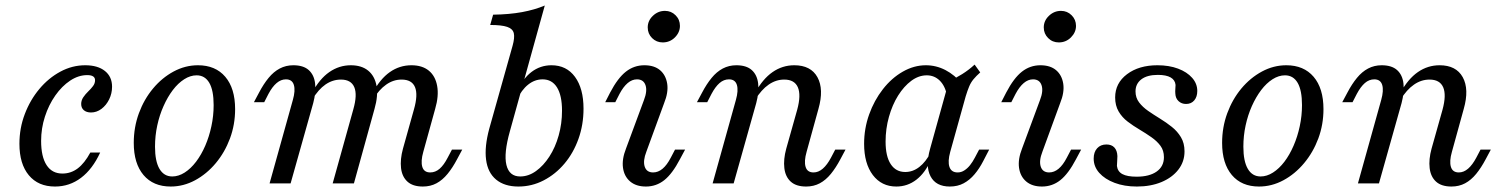

<svg xmlns="http://www.w3.org/2000/svg" viewBox="-20 -661 5409 692"><path d="M178.2 11.3Q117.7 11.3 83.9 -29.4Q50 -70.2 50 -142.7Q50 -199.2 69.4 -250Q88.7 -300.8 121.8 -340.3Q154.8 -379.8 197.6 -402.8Q240.3 -425.8 287.1 -425.8Q332.3 -425.8 358.1 -405.2Q383.9 -384.7 383.9 -348.4Q383.9 -324.2 373.4 -302.8Q362.9 -281.5 345.6 -268.5Q328.2 -255.6 308.1 -255.6Q291.9 -255.6 282.3 -263.7Q272.6 -271.8 272.6 -286.3Q272.6 -299.2 280.2 -310.5Q287.9 -321.8 298 -331.5Q308.1 -341.1 315.3 -350.8Q322.6 -360.5 322.6 -371.8Q322.6 -390.3 294.4 -390.3Q262.9 -390.3 233.1 -370.6Q203.2 -350.8 179.4 -316.9Q155.6 -283.1 141.9 -240.7Q128.2 -198.4 128.2 -153.2Q128.2 -96 148 -65.7Q167.7 -35.5 204.8 -35.5Q235.5 -35.5 260.1 -54Q284.7 -72.6 305.6 -111.3H341.1Q313.7 -51.6 272.2 -20.2Q230.6 11.3 178.2 11.3Z M595.2 11.3Q532.3 11.3 497.2 -30.2Q462.1 -71.8 462.1 -146Q462.1 -202.4 480.6 -252.8Q499.2 -303.2 531.5 -341.9Q563.7 -380.6 605.6 -403.2Q647.6 -425.8 693.5 -425.8Q756.5 -425.8 791.9 -384.3Q827.4 -342.7 827.4 -267.7Q827.4 -212.1 808.9 -162.1Q790.3 -112.1 757.7 -73Q725 -33.9 683.1 -11.3Q641.1 11.3 595.2 11.3ZM600.8 -25Q623.4 -25 645.6 -39.1Q667.7 -53.2 686.7 -78.2Q705.6 -103.2 719.8 -135.9Q733.9 -168.5 741.9 -206Q750 -243.5 750 -282.3Q750 -335.5 734.3 -362.5Q718.5 -389.5 688.7 -389.5Q666.1 -389.5 644 -375.4Q621.8 -361.3 602.8 -336.3Q583.9 -311.3 569.4 -278.6Q554.8 -246 546.8 -208.9Q538.7 -171.8 538.7 -132.3Q538.7 -79.8 554.8 -52.4Q571 -25 600.8 -25Z M1504 11.3Q1467.7 11.3 1448.4 -6.5Q1429 -24.2 1425.4 -55.2Q1421.8 -86.3 1432.3 -125L1471.8 -266.1Q1487.1 -319.4 1475.8 -346.8Q1464.5 -374.2 1427.4 -374.2Q1397.6 -374.2 1371.8 -356Q1346 -337.9 1324.2 -302.4L1323.4 -326.6Q1350 -376.6 1385.1 -401.2Q1420.2 -425.8 1462.9 -425.8Q1501.6 -425.8 1525.4 -406.5Q1549.2 -387.1 1555.6 -351.2Q1562.1 -315.3 1548.4 -268.5L1505.6 -113.7Q1496 -79.8 1502 -59.7Q1508.1 -39.5 1530.6 -39.5Q1549.2 -39.5 1564.5 -52.8Q1579.8 -66.1 1593.5 -92.7L1608.9 -121.8H1646L1627.4 -87.1Q1611.3 -56.5 1593.1 -34.3Q1575 -12.1 1553.2 -0.4Q1531.5 11.3 1504 11.3ZM951.6 0 1035.5 -300.8Q1045.2 -334.7 1039.1 -354.8Q1033.1 -375 1010.5 -375Q992.7 -375 977 -361.7Q961.3 -348.4 947.6 -322.6L932.3 -292.7H895.2L913.7 -327.4Q929.8 -358.1 948 -380.2Q966.1 -402.4 988.3 -414.1Q1010.5 -425.8 1037.1 -425.8Q1073.4 -425.8 1092.7 -408.5Q1112.1 -391.1 1115.7 -360.1Q1119.4 -329 1108.9 -289.5L1027.4 0ZM1179 0 1253.2 -266.1Q1268.5 -319.4 1256.9 -346.8Q1245.2 -374.2 1208.9 -374.2Q1179 -374.2 1153.2 -356.5Q1127.4 -338.7 1105.6 -302.4L1104.8 -326.6Q1131.5 -376.6 1166.9 -401.2Q1202.4 -425.8 1244.4 -425.8Q1283.1 -425.8 1306.9 -406.5Q1330.6 -387.1 1337.1 -351.6Q1343.5 -316.1 1329.8 -268.5L1255.6 0Z M1848.4 11.3Q1798.4 11.3 1768.1 -13.7Q1737.9 -38.7 1731.9 -85.5Q1725.8 -132.3 1743.5 -197.6L1827.4 -496Q1835.5 -525 1831.9 -541.1Q1828.2 -557.3 1808.1 -564.1Q1787.9 -571 1746.8 -571L1757.3 -608.1Q1815.3 -608.9 1861.3 -617.3Q1907.3 -625.8 1943.5 -641.1L1817.7 -187.9Q1795.2 -108.1 1805.2 -66.5Q1815.3 -25 1854.8 -25Q1884.7 -25 1911.7 -44.4Q1938.7 -63.7 1960.1 -96.8Q1981.5 -129.8 1993.5 -172.6Q2005.6 -215.3 2005.6 -262.1Q2005.6 -316.9 1987.5 -346Q1969.4 -375 1935.5 -375Q1907.3 -375 1883.5 -356Q1859.7 -337.1 1842.7 -300.8L1844.4 -331.5Q1863.7 -377.4 1895.6 -401.6Q1927.4 -425.8 1967.7 -425.8Q2021.8 -425.8 2052.4 -383.9Q2083.1 -341.9 2083.1 -269.4Q2083.1 -211.3 2064.9 -160.5Q2046.8 -109.7 2014.5 -71.4Q1982.3 -33.1 1939.5 -10.9Q1896.8 11.3 1848.4 11.3Z M2308.1 11.3Q2272.6 11.3 2251.2 -6.9Q2229.8 -25 2225.4 -56Q2221 -87.1 2236.3 -125.8L2300.8 -300Q2313.7 -333.1 2306.5 -354Q2299.2 -375 2275.8 -375Q2258.1 -375 2242.3 -361.7Q2226.6 -348.4 2212.9 -322.6L2197.6 -292.7H2161.3L2179 -327.4Q2206.5 -379.8 2235.9 -402.8Q2265.3 -425.8 2302.4 -425.8Q2337.9 -425.8 2358.9 -408.1Q2379.8 -390.3 2384.7 -359.3Q2389.5 -328.2 2373.4 -288.7L2309.7 -114.5Q2296.8 -81.5 2303.6 -60.5Q2310.5 -39.5 2333.9 -39.5Q2370.2 -39.5 2397.6 -92.7L2412.9 -121.8H2449.2L2430.6 -87.1Q2403.2 -34.7 2374.2 -11.7Q2345.2 11.3 2308.1 11.3ZM2368.5 -508.1Q2346 -508.1 2330.2 -523.8Q2314.5 -539.5 2314.5 -562.1Q2314.5 -586.3 2333.1 -604Q2351.6 -621.8 2376.6 -621.8Q2399.2 -621.8 2414.9 -606Q2430.6 -590.3 2430.6 -567.7Q2430.6 -544.4 2412.5 -526.2Q2394.4 -508.1 2368.5 -508.1Z M2885.5 11.3Q2849.2 11.3 2829.8 -6.5Q2810.5 -24.2 2806.9 -55.2Q2803.2 -86.3 2813.7 -125L2853.2 -265.3Q2867.7 -318.5 2855.6 -346.4Q2843.5 -374.2 2806.5 -374.2Q2776.6 -374.2 2750.4 -356Q2724.2 -337.9 2702.4 -302.4L2701.6 -326.6Q2729 -376.6 2764.5 -401.2Q2800 -425.8 2842.7 -425.8Q2902.4 -425.8 2926.2 -382.7Q2950 -339.5 2929.8 -268.5L2887.1 -113.7Q2877.4 -79.8 2883.5 -59.7Q2889.5 -39.5 2912.1 -39.5Q2929.8 -39.5 2945.6 -53.2Q2961.3 -66.9 2975 -92.7L2990.3 -121.8H3027.4L3008.9 -87.1Q2992.7 -56.5 2974.6 -34.3Q2956.5 -12.1 2934.7 -0.4Q2912.9 11.3 2885.5 11.3ZM2548.4 0 2632.3 -300.8Q2641.9 -334.7 2635.9 -354.8Q2629.8 -375 2607.3 -375Q2588.7 -375 2573.4 -361.7Q2558.1 -348.4 2544.4 -322.6L2529 -292.7H2491.9L2510.5 -327.4Q2526.6 -358.1 2544.8 -380.2Q2562.9 -402.4 2585.1 -414.1Q2607.3 -425.8 2633.9 -425.8Q2670.2 -425.8 2689.5 -408.5Q2708.9 -391.1 2712.5 -360.1Q2716.1 -329 2705.6 -289.5L2624.2 0Z M3210.5 11.3Q3157.3 11.3 3125.8 -30.2Q3094.4 -71.8 3094.4 -142.7Q3094.4 -197.6 3112.5 -248.4Q3130.6 -299.2 3162.1 -339.5Q3193.5 -379.8 3233.9 -402.8Q3274.2 -425.8 3316.9 -425.8Q3354 -425.8 3387.5 -408.5Q3421 -391.1 3448.4 -358.1L3393.5 -316.1Q3386.3 -351.6 3366.9 -370.6Q3347.6 -389.5 3320.2 -389.5Q3291.1 -389.5 3264.5 -369.8Q3237.9 -350 3216.9 -316.5Q3196 -283.1 3183.9 -239.9Q3171.8 -196.8 3171.8 -150.8Q3171.8 -97.6 3190.3 -69.4Q3208.9 -41.1 3242.7 -41.1Q3270.2 -41.1 3293.5 -59.3Q3316.9 -77.4 3334.7 -112.1V-83.9Q3314.5 -37.9 3282.7 -13.3Q3250.8 11.3 3210.5 11.3ZM3403.2 11.3Q3353.2 11.3 3333.9 -25.4Q3314.5 -62.1 3332.3 -125L3400 -368.5Q3424.2 -379 3448 -394Q3471.8 -408.9 3492.7 -428.2L3512.9 -400Q3498.4 -387.1 3488.7 -375.4Q3479 -363.7 3473 -349.2Q3466.9 -334.7 3460.5 -313.7L3404.8 -113.7Q3395.2 -79 3402 -59.3Q3408.9 -39.5 3431.5 -39.5Q3444.4 -39.5 3455.6 -46.8Q3466.9 -54 3476.2 -65.7Q3485.5 -77.4 3493.5 -92.7L3508.9 -121.8H3545.2L3523.4 -79.8Q3509.7 -53.2 3492.3 -32.7Q3475 -12.1 3453.2 -0.4Q3431.5 11.3 3403.2 11.3Z M3735.5 11.3Q3700 11.3 3678.6 -6.9Q3657.3 -25 3652.8 -56Q3648.4 -87.1 3663.7 -125.8L3728.2 -300Q3741.1 -333.1 3733.9 -354Q3726.6 -375 3703.2 -375Q3685.5 -375 3669.8 -361.7Q3654 -348.4 3640.3 -322.6L3625 -292.7H3588.7L3606.5 -327.4Q3633.9 -379.8 3663.3 -402.8Q3692.7 -425.8 3729.8 -425.8Q3765.3 -425.8 3786.3 -408.1Q3807.3 -390.3 3812.1 -359.3Q3816.9 -328.2 3800.8 -288.7L3737.1 -114.5Q3724.2 -81.5 3731 -60.5Q3737.9 -39.5 3761.3 -39.5Q3797.6 -39.5 3825 -92.7L3840.3 -121.8H3876.6L3858.1 -87.1Q3830.6 -34.7 3801.6 -11.7Q3772.6 11.3 3735.5 11.3ZM3796 -508.1Q3773.4 -508.1 3757.7 -523.8Q3741.9 -539.5 3741.9 -562.1Q3741.9 -586.3 3760.5 -604Q3779 -621.8 3804 -621.8Q3826.6 -621.8 3842.3 -606Q3858.1 -590.3 3858.1 -567.7Q3858.1 -544.4 3839.9 -526.2Q3821.8 -508.1 3796 -508.1Z M4077.4 11.3Q4032.3 11.3 3997.2 -2Q3962.1 -15.3 3941.9 -37.9Q3921.8 -60.5 3921.8 -89.5Q3921.8 -112.9 3934.3 -126.6Q3946.8 -140.3 3967.7 -140.3Q3986.3 -140.3 3996.4 -129.4Q4006.5 -118.5 4007.3 -98.4Q4007.3 -90.3 4006.5 -79.8Q4005.6 -69.4 4005.6 -62.9Q4008.1 -42.7 4025.4 -33.5Q4042.7 -24.2 4076.6 -24.2Q4122.6 -24.2 4148.8 -42.7Q4175 -61.3 4175 -94.4Q4175 -118.5 4162.5 -135.5Q4150 -152.4 4129.8 -166.5Q4109.7 -180.6 4087.1 -194Q4064.5 -207.3 4044.4 -222.6Q4024.2 -237.9 4011.7 -259.3Q3999.2 -280.6 3999.2 -309.7Q3999.2 -361.3 4041.9 -393.5Q4084.7 -425.8 4151.6 -425.8Q4193.5 -425.8 4225.8 -413.7Q4258.1 -401.6 4276.6 -380.6Q4295.2 -359.7 4295.2 -333.1Q4295.2 -312.1 4284.3 -299.2Q4273.4 -286.3 4254.8 -286.3Q4238.7 -286.3 4227.8 -296.4Q4216.9 -306.5 4216.1 -323.4Q4215.3 -331.5 4216.1 -340.3Q4216.9 -349.2 4216.9 -354.8Q4215.3 -372.6 4199.2 -381.9Q4183.1 -391.1 4153.2 -391.1Q4114.5 -391.1 4093.5 -375Q4072.6 -358.9 4072.6 -331.5Q4072.6 -308.9 4085.5 -291.9Q4098.4 -275 4118.1 -261.3Q4137.9 -247.6 4160.9 -233.5Q4183.9 -219.4 4203.6 -203.6Q4223.4 -187.9 4236.3 -166.5Q4249.2 -145.2 4249.2 -115.3Q4249.2 -78.2 4227 -49.6Q4204.8 -21 4166.1 -4.8Q4127.4 11.3 4077.4 11.3Z M4517.7 11.3Q4454.8 11.3 4419.8 -30.2Q4384.7 -71.8 4384.7 -146Q4384.7 -202.4 4403.2 -252.8Q4421.8 -303.2 4454 -341.9Q4486.3 -380.6 4528.2 -403.2Q4570.2 -425.8 4616.1 -425.8Q4679 -425.8 4714.5 -384.3Q4750 -342.7 4750 -267.7Q4750 -212.1 4731.5 -162.1Q4712.9 -112.1 4680.2 -73Q4647.6 -33.9 4605.6 -11.3Q4563.7 11.3 4517.7 11.3ZM4523.4 -25Q4546 -25 4568.1 -39.1Q4590.3 -53.2 4609.3 -78.2Q4628.2 -103.2 4642.3 -135.9Q4656.5 -168.5 4664.5 -206Q4672.6 -243.5 4672.6 -282.3Q4672.6 -335.5 4656.9 -362.5Q4641.1 -389.5 4611.3 -389.5Q4588.7 -389.5 4566.5 -375.4Q4544.4 -361.3 4525.4 -336.3Q4506.5 -311.3 4491.9 -278.6Q4477.4 -246 4469.4 -208.9Q4461.3 -171.8 4461.3 -132.3Q4461.3 -79.8 4477.4 -52.4Q4493.5 -25 4523.4 -25Z M5211.3 11.3Q5175 11.3 5155.6 -6.5Q5136.3 -24.2 5132.7 -55.2Q5129 -86.3 5139.5 -125L5179 -265.3Q5193.5 -318.5 5181.5 -346.4Q5169.4 -374.2 5132.3 -374.2Q5102.4 -374.2 5076.2 -356Q5050 -337.9 5028.2 -302.4L5027.4 -326.6Q5054.8 -376.6 5090.3 -401.2Q5125.8 -425.8 5168.5 -425.8Q5228.2 -425.8 5252 -382.7Q5275.8 -339.5 5255.6 -268.5L5212.9 -113.7Q5203.2 -79.8 5209.3 -59.7Q5215.3 -39.5 5237.9 -39.5Q5255.6 -39.5 5271.4 -53.2Q5287.1 -66.9 5300.8 -92.7L5316.1 -121.8H5353.2L5334.7 -87.1Q5318.5 -56.5 5300.4 -34.3Q5282.3 -12.1 5260.5 -0.4Q5238.7 11.3 5211.3 11.3ZM4874.2 0 4958.1 -300.8Q4967.7 -334.7 4961.7 -354.8Q4955.6 -375 4933.1 -375Q4914.5 -375 4899.2 -361.7Q4883.9 -348.4 4870.2 -322.6L4854.8 -292.7H4817.7L4836.3 -327.4Q4852.4 -358.1 4870.6 -380.2Q4888.7 -402.4 4910.9 -414.1Q4933.1 -425.8 4959.7 -425.8Q4996 -425.8 5015.3 -408.5Q5034.7 -391.1 5038.3 -360.1Q5041.9 -329 5031.5 -289.5L4950 0Z"/></svg>

Font: Playfair 9pt
Style: Italic
Weight: 400
Italic angle: -15.6°
Designer: Claus Eggers Sørensen
Foundry: Claus Eggers Sørensen
Version: Version 2.001;gftools[0.9.30]